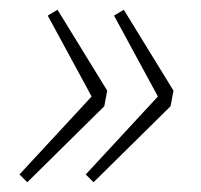

<svg xmlns="http://www.w3.org/2000/svg" viewBox="-20 -448 412 394"><path d="M36 -74 20 -90 168 -250 78 -416 98 -428 200 -262 194 -230ZM172 -74 156 -90 304 -250 214 -416 234 -428 336 -262 330 -230Z"/></svg>

Font: Source Sans 3 ExtraLight
Style: Italic
Weight: 250
Italic angle: -11°
Designer: Paul D. Hunt
Foundry: Adobe
Version: Version 3.046;hotconv 1.0.118;makeotfexe 2.5.65603